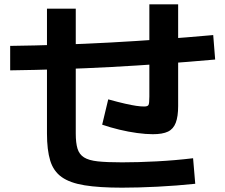

<svg xmlns="http://www.w3.org/2000/svg" viewBox="-20 -817 1040 887"><path d="M544 50Q438 50 370.5 39Q303 28 265 1Q227 -26 212 -75Q197 -124 197 -200V-777H330V-200Q330 -157 338 -130.5Q346 -104 368 -90Q390 -76 432 -71.5Q474 -67 544 -67Q617 -67 703 -71.5Q789 -76 872 -86L882 32Q797 41 707.5 45.5Q618 50 544 50ZM686 -197Q654 -197 613.5 -202.5Q573 -208 531.5 -218Q490 -228 452 -241L480 -358Q527 -345 558 -338Q589 -331 609.5 -328Q630 -325 646 -325Q662 -325 666 -332Q670 -339 670 -371V-797H803V-327Q803 -279 792 -250Q781 -221 756 -209Q731 -197 686 -197ZM27 -605Q256 -608 488 -620.5Q720 -633 965 -655L974 -542Q728 -520 493.5 -507.5Q259 -495 27 -492Z"/></svg>

Font: M PLUS 2
Style: Bold
Weight: 700
Designer: Coji Morishita
Foundry: UNDERFOREST DESIGN
Version: Version 1.001